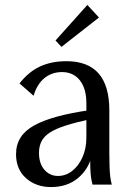

<svg xmlns="http://www.w3.org/2000/svg" viewBox="-20 -748 528 778"><path d="M187 10Q126 10 85.5 -26Q45 -62 45 -123Q45 -161 63 -190Q81 -219 118 -239.5Q155 -260 211.5 -275.5Q268 -291 346 -302V-265Q286 -252 245.5 -239Q205 -226 181.5 -210.5Q158 -195 148 -175Q138 -155 138 -129Q138 -85 160 -60Q182 -35 215 -35Q246 -35 272 -55Q298 -75 314 -110.5Q330 -146 330 -190V-331Q330 -370 318 -398Q306 -426 284 -441Q262 -456 232 -456Q190 -456 160 -431.5Q130 -407 116 -360L59 -410Q96 -457 142 -478.5Q188 -500 249 -500Q293 -500 325.5 -487.5Q358 -475 379.5 -450.5Q401 -426 412 -388.5Q423 -351 423 -301V-127Q423 -92 424 -69Q425 -46 427 -30.5Q429 -15 433 0H355Q351 -14 349 -28.5Q347 -43 346 -65.5Q345 -88 345 -123L352 -118Q339 -62 295.5 -26Q252 10 187 10ZM229 -558 205 -584 334 -728 381 -677Z"/></svg>

Font: Sutasoma
Style: Regular
Weight: 400
Designer: Izhar Fathurrohim, Akbar Rohmanto, Arusyal Khofiqoini
Foundry: Kiwari Kolektiv
Version: Version 1.102